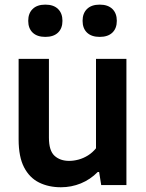

<svg xmlns="http://www.w3.org/2000/svg" viewBox="-20 -800 632 830"><path d="M243.5 9.5Q190 9.5 148.8 -11Q107.5 -31.5 84 -76.8Q60.5 -122 60.5 -197V-545.5H191.5V-205Q191.5 -148.5 215.8 -126.5Q240 -104.5 279 -104.5Q298.5 -104.5 319.8 -110.2Q341 -116 360.5 -128.2Q380 -140.5 395 -159V-545.5H526.5V0H417.5L408.5 -56.5H402.5Q370.5 -24 329.5 -7.2Q288.5 9.5 243.5 9.5ZM411 -640.5Q375.5 -640.5 356.2 -659Q337 -677.5 337 -710Q337 -742.5 356.2 -761.2Q375.5 -780 411 -780Q446.5 -780 465.8 -761.2Q485 -742.5 485 -710Q485 -677.5 465.8 -659Q446.5 -640.5 411 -640.5ZM176 -640.5Q140.5 -640.5 121.2 -659Q102 -677.5 102 -710Q102 -742.5 121.2 -761.2Q140.5 -780 176 -780Q211.5 -780 230.8 -761.2Q250 -742.5 250 -710Q250 -677.5 230.8 -659Q211.5 -640.5 176 -640.5Z"/></svg>

Font: Encode Sans Condensed Thin SemiBold
Style: Regular
Weight: 600
Version: Version 3.002